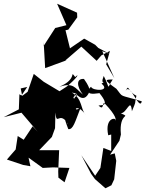

<svg xmlns="http://www.w3.org/2000/svg" viewBox="-70 -952 780 1029"><path d="M243 0 242 -33 247 -147H140L208 -218L225 -265L227 -349C234 -272 245 -359 293 -292C293 -271 288 -332 270 -363C275 -335 269 -329 296 -260C322 -256 332 -298 362 -375C316 -343 337 -409 389 -337C361 -366 373 -423 315 -456C374 -446 321 -438 326 -413C331 -449 296 -434 236 -488C332 -407 326 -434 333 -445C329 -469 376 -381 410 -462C391 -440 478 -454 462 -454C526 -376 469 -391 458 -386C490 -356 475 -406 491 -398C555 -331 553 -308 547 -306C559 -323 489 -327 510 -227L526 -231V-143L484 -159L468 -52L440 -10L366 -120L418 -21L439 8L495 57L527 41L542 9L553 -90L545 -130L520 -123L570 -198L578 -231C566 -355 637 -318 577 -345C610 -344 630 -433 637 -356C664 -421 648 -381 661 -439C611 -463 623 -506 603 -464C627 -516 677 -353 690 -409C561 -448 594 -426 554 -476C484 -526 492 -525 534 -526C499 -474 524 -471 486 -545C463 -488 507 -525 474 -504C526 -461 425 -464 418 -487C393 -469 430 -459 380 -529C338 -532 340 -490 374 -445C331 -482 323 -511 248 -487C350 -529 300 -581 333 -539C359 -564 343 -533 286 -487L249 -463L164 -514L111 -556L78 -460L49 -438L41 -478L76 -486L45 -440L34 -447L31 -366L-50 -324L45 -348L132 -246L105 -275L57 -203L25 -223L14 -151L-33 -97L54 -68L93 -61L83 -107L159 -52L215 -55L302 -52L276 25ZM516 -664 457 -695 440 -712 381 -745 305 -693 281 -790 296 -793 344 -859 343 -884 236 -932 286 -817 226 -802 164 -706V-727L172 -587L287 -629L280 -628L366 -702L448 -626L473 -655L519 -679L499 -607L543 -533L478 -678Z"/></svg>

Font: Hussar Lance
Style: Regular
Weight: 700
Foundry: Cannot Into Space Fonts, PlusOne Fonts
Version: Version 2.27